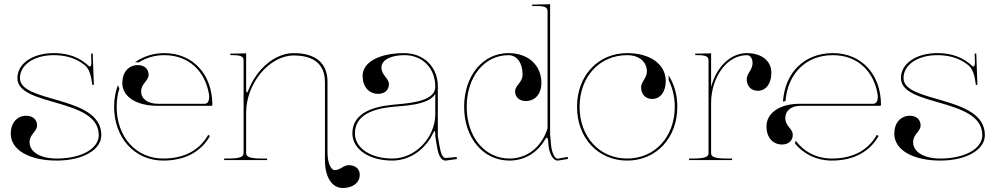

<svg xmlns="http://www.w3.org/2000/svg" viewBox="-20 -782 4862 938"><path d="M242.5 -522.5C139.5 -522.5 65 -471.5 65 -400.5C65 -331.1 161.2 -307 259 -278.6C359.9 -249.2 462.5 -215.2 462.5 -122C462.5 -55.5 377 -7.5 257.5 -7.5C177.5 -7.5 124.5 -39.5 124.5 -87C124.5 -127.5 161 -138.5 161 -169.5C161 -197.5 140 -216.5 109 -216.5C63 -216.5 32.5 -181.5 32.5 -128.5C32.5 -50 122.5 2.5 257.5 2.5C384 2.5 475 -50 475 -122C475 -223.4 368.7 -261.1 266 -291.1C170.2 -319.1 77.5 -340.4 77.5 -400.5C77.5 -465.5 147 -512.5 242.5 -512.5C285 -512.5 343.5 -505 393.5 -464C417 -445 425 -412 430 -374L430.5 -370C430.5 -368 432 -366.5 434.5 -366.5C437 -366.5 438.5 -368 438.5 -370L433 -520H425C426 -492 426.5 -482.5 426.5 -480C426.5 -464.5 424.5 -457 419 -457C415 -457 409.5 -464 399.5 -472C346 -515 286 -522.5 242.5 -522.5Z M782.5 -522.5C728 -522.5 679 -506 639.5 -477.5H658.5C694 -500 736.5 -512.5 782.5 -512.5C901.5 -512.5 981 -435.5 1000.5 -324C1001.5 -319.5 1002 -314.5 1002 -309C1002 -292.5 997 -275 979.5 -275H752C702.5 -275 669.5 -299 669.5 -334.5C669.5 -375 706 -386 706 -417C706 -445 685 -464 654 -464C608 -464 577.5 -429 577.5 -376C577.5 -309.5 646.5 -265 750.5 -265H1012.5C1014.5 -265 1017.5 -266.5 1017.5 -270C1017.5 -415 925.5 -522.5 782.5 -522.5ZM556 -366C544 -334 537.5 -300 537.5 -260C537.5 -109.5 637 2.5 777.5 2.5C893.5 2.5 967 -48.5 1006 -118L997 -123C959.5 -56.5 890.5 -7.5 777.5 -7.5C643.5 -7.5 550 -114 550 -260C550 -293 554.5 -322 563 -349Z M1105 -520V-512.5H1117.5C1156 -512.5 1170 -506 1170 -487.5V-35C1170 -20.5 1163.5 -7.5 1095 -7.5H1075V0H1285V-7.5H1257.5C1189 -7.5 1182.5 -20.5 1182.5 -35V-231C1182.5 -376 1297 -511 1415 -511C1516 -511 1567.5 -465.5 1567.5 -381V2.5C1567.5 83 1602 136.5 1654 136.5C1704 136.5 1737.5 110.5 1737.5 71.5C1737.5 43.5 1716.5 25 1684.5 25C1655 25 1645 49 1614.5 49C1597.5 49 1580 15 1580 -38V-382.5C1580 -473.5 1522 -522.5 1415 -522.5C1321.5 -522.5 1233.5 -443.5 1194 -342.5C1190.5 -333.5 1188 -330 1186 -330C1183.5 -330 1182.5 -337 1182.5 -345.5V-521.5L1117.5 -520Z M1954.5 -522.5C1832.5 -522.5 1751.5 -478 1751.5 -411.5C1751.5 -358.5 1782 -323.5 1828 -323.5C1859 -323.5 1880 -342.5 1880 -370.5C1880 -401.5 1843.5 -412.5 1843.5 -453C1843.5 -488.5 1888.5 -512.5 1956 -512.5C2045 -512.5 2106 -448 2106.5 -360.5V-357.5C2106.5 -352.5 2105.5 -347 2104 -341.5C2085.5 -281 1958 -276.5 1896 -270C1794 -259.5 1701.5 -226 1701.5 -130C1701.5 -53 1783.5 2.5 1896.5 2.5C1986.5 2.5 2061 -57 2095.5 -131C2098.5 -138 2101 -141.5 2103 -141.5C2105 -141.5 2106.5 -137 2106.5 -128V-117C2106.5 -113 2112 -83.5 2114.5 -68C2121 -27.5 2132.5 2.5 2157 2.5H2157.5L2212 -5L2211 -15L2157.5 -10C2143.5 -10.5 2134 -28 2127 -70L2119 -117.5V-360.5C2119 -454.5 2050.5 -522.5 1954.5 -522.5ZM2106.5 -323V-222.5C2106.5 -116.5 2015 -7.5 1896.5 -7.5C1790.5 -7.5 1714 -59 1714 -130C1714 -217.5 1796 -249.5 1897 -260C1952 -265.5 2073 -267.5 2106.5 -323Z M2580 -760V-752.5H2602.5C2641 -752.5 2655 -746 2655 -727.5V-155.5C2628 -68 2559.5 -7.5 2469 -7.5C2348 -7.5 2260 -113.5 2260 -260C2260 -406.5 2346 -512.5 2464 -512.5C2505.5 -512.5 2533 -474.5 2533 -418C2533 -377.5 2496.5 -366.5 2496.5 -335.5C2496.5 -307.5 2517.5 -288.5 2548.5 -288.5C2594.5 -288.5 2625 -323.5 2625 -376.5C2625 -464 2560.5 -522.5 2464 -522.5C2339 -522.5 2247.5 -412 2247.5 -260C2247.5 -108 2340.5 2.5 2469 2.5C2544.5 2.5 2606 -37.5 2642 -99C2646 -106 2649 -109.5 2652 -109.5C2655 -109.5 2656.5 -104.5 2657.5 -96L2659.5 -73.5C2663 -36.5 2679 2.5 2705 2.5H2706L2755 -5.5L2753 -15.5L2704.5 -6.5C2689.5 -7 2675.5 -37.5 2672 -74.5L2667.5 -124.5V-761.5L2602.5 -760Z M3044 -522.5C2901.5 -522.5 2799 -412 2799 -260C2799 -108 2902 2.5 3044 2.5C3186 2.5 3289 -108 3289 -260C3289 -319 3273.5 -371.5 3246.5 -414L3247 -389C3266 -352 3276.5 -308 3276.5 -260C3276.5 -113.5 3179 -7.5 3044 -7.5C2909 -7.5 2811.5 -113.5 2811.5 -260C2811.5 -406.5 2908.5 -512.5 3044 -512.5C3102 -512.5 3140 -480.5 3140.5 -433C3140.5 -401 3112 -382.5 3112 -355.5C3112 -321.5 3133.5 -298.5 3166 -298.5C3206 -298.5 3232.5 -333.5 3232.5 -386.5C3232 -468 3157 -522.5 3044 -522.5Z M3376.5 -520V-512.5H3389C3427.5 -512.5 3441.5 -506 3441.5 -487.5V-35C3441.5 -20.5 3435 -7.5 3366.5 -7.5H3346.5V0H3556.5V-7.5H3529C3460.5 -7.5 3454 -20.5 3454 -35V-277.5C3454 -402.5 3529 -512.5 3629.5 -512.5C3645.5 -512.5 3656.5 -496.5 3656.5 -473C3656.5 -441 3628 -422.5 3628 -395.5C3628 -361.5 3649.5 -338.5 3682 -338.5C3722 -338.5 3748.5 -373.5 3748.5 -426.5C3748.5 -484 3701 -522.5 3629.5 -522.5C3544 -522.5 3478 -449.5 3454 -356.5V-521.5L3389 -520Z M3867 -95 3864 -80.5C3906.5 -29 3969.5 2.5 4044 2.5C4160 2.5 4233.5 -48.5 4272.5 -118L4263.5 -123C4226 -56.5 4157 -7.5 4044 -7.5C3969.5 -7.5 3907.5 -40.5 3867 -95ZM3805 -285.5 3817.5 -288.5C3828.5 -424 3918.5 -512.5 4049 -512.5C4168 -512.5 4247.5 -435.5 4267 -324C4268 -319.5 4268.5 -314.5 4268.5 -309C4268.5 -292.5 4263.5 -275 4246 -275H3887.5C3789.5 -275 3724.5 -230.5 3724.5 -164C3724.5 -111 3755 -76 3801 -76C3832 -76 3853 -95 3853 -123C3853 -154 3816.5 -165 3816.5 -205.5C3816.5 -241 3845.5 -265 3889 -265H4279C4281 -265 4284 -266.5 4284 -270C4284 -415 4192 -522.5 4049 -522.5C3910 -522.5 3815 -428.5 3805 -285.5Z M4559 -522.5C4456 -522.5 4381.5 -471.5 4381.5 -400.5C4381.5 -331.1 4477.7 -307 4575.5 -278.6C4676.4 -249.2 4779 -215.2 4779 -122C4779 -55.5 4693.5 -7.5 4574 -7.5C4494 -7.5 4441 -39.5 4441 -87C4441 -127.5 4477.5 -138.5 4477.5 -169.5C4477.5 -197.5 4456.5 -216.5 4425.5 -216.5C4379.5 -216.5 4349 -181.5 4349 -128.5C4349 -50 4439 2.5 4574 2.5C4700.5 2.5 4791.5 -50 4791.5 -122C4791.5 -223.4 4685.2 -261.1 4582.5 -291.1C4486.7 -319.1 4394 -340.4 4394 -400.5C4394 -465.5 4463.5 -512.5 4559 -512.5C4601.5 -512.5 4660 -505 4710 -464C4733.5 -445 4741.5 -412 4746.5 -374L4747 -370C4747 -368 4748.5 -366.5 4751 -366.5C4753.5 -366.5 4755 -368 4755 -370L4749.5 -520H4741.5C4742.5 -492 4743 -482.5 4743 -480C4743 -464.5 4741 -457 4735.5 -457C4731.5 -457 4726 -464 4716 -472C4662.5 -515 4602.5 -522.5 4559 -522.5Z"/></svg>

Font: ZnikomitNo24
Style: Regular
Weight: 500
Designer: gluk
Foundry: gluk
Version: Version 0.55